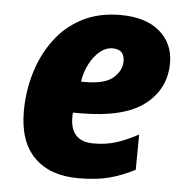

<svg xmlns="http://www.w3.org/2000/svg" viewBox="-45 -603 634 657"><g transform="rotate(5 271.5 -274.5)"><path d="M247 10Q150 10 96 -44Q42 -98 42 -202Q42 -270 61 -334Q80 -398 117.5 -449Q155 -500 211.5 -529.5Q268 -559 343 -559Q430 -559 478 -518Q526 -477 526 -410Q526 -321 455.5 -266.5Q385 -212 235 -212H210Q209 -206 209 -197Q209 -113 289 -113Q330 -113 364.5 -123.5Q399 -134 442 -157L441 -36Q399 -14 355 -2Q311 10 247 10ZM228 -320H243Q310 -320 338.5 -345Q367 -370 367 -402Q367 -443 326 -443Q303 -443 282.5 -426Q262 -409 247.5 -381Q233 -353 228 -320Z"/></g></svg>

Font: Noto Sans Disp ExtBd
Style: Italic
Weight: 800
Italic angle: -12°
Designer: Monotype Design Team
Foundry: Monotype Imaging Inc.
Version: Version 2.000;GOOG;noto-source:20170915:90ef993387c0